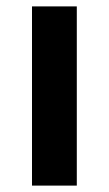

<svg xmlns="http://www.w3.org/2000/svg" viewBox="-20 -580 340 600"><path d="M80 0V-560H220V0Z"/></svg>

Font: Rozha One
Style: Regular
Weight: 400
Designer: Tim Donaldson, Indian Type Foundry
Foundry: Indian Type Foundry
Version: Version 1.300;PS 1.0;hotconv 1.0.78;makeotf.lib2.5.61930; tt